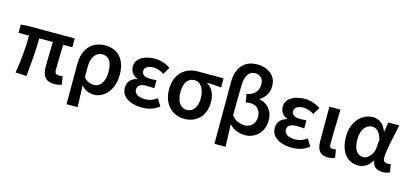

<svg xmlns="http://www.w3.org/2000/svg" viewBox="-77 -1411 4739 2213"><g transform="rotate(15 2292.0 -305.0)"><path d="M569 14Q517 14 485 -6.5Q453 -27 439 -64Q425 -101 425 -152Q425 -169 425.5 -202Q426 -235 427 -278Q428 -321 429 -366Q430 -411 431 -450H269Q269 -343 259.5 -224Q250 -105 239 7L107 0Q127 -115 137 -232Q147 -349 147 -450H22V-549L104 -555H664V-450H556Q553 -409 551.5 -362Q550 -315 549.5 -271Q549 -227 548.5 -194Q548 -161 548 -146Q548 -117 561 -105.5Q574 -94 599 -94Q612 -94 642 -99L658 -1Q643 5 620.5 9.5Q598 14 569 14Z M769 201V-274Q769 -375 803 -440Q837 -505 895 -537Q953 -569 1025 -569Q1144 -569 1209 -493.5Q1274 -418 1274 -286Q1274 -191 1241 -124Q1208 -57 1155.5 -21.5Q1103 14 1045 14Q1005 14 965 -1.5Q925 -17 892 -57Q894 -11 895.5 31Q897 73 898.5 114.5Q900 156 901 201ZM1017 -95Q1051 -95 1079 -116.5Q1107 -138 1123.5 -180Q1140 -222 1140 -284Q1140 -340 1127 -379.5Q1114 -419 1087.5 -440Q1061 -461 1019 -461Q985 -461 956 -440Q927 -419 910 -379Q893 -339 893 -281V-154Q925 -117 955.5 -106Q986 -95 1017 -95Z M1617 14Q1547 14 1490.5 -5.5Q1434 -25 1401.5 -63Q1369 -101 1369 -156Q1369 -194 1383.5 -221Q1398 -248 1423 -265Q1448 -282 1480 -290V-295Q1438 -310 1416 -344Q1394 -378 1394 -414Q1394 -467 1425.5 -501Q1457 -535 1508.5 -552Q1560 -569 1620 -569Q1670 -569 1718 -553.5Q1766 -538 1806 -510L1756 -425Q1726 -445 1693.5 -456Q1661 -467 1626 -467Q1582 -467 1552.5 -449Q1523 -431 1523 -397Q1523 -366 1548 -348.5Q1573 -331 1624 -331Q1641 -331 1660 -332Q1679 -333 1699 -334V-238Q1674 -240 1651.5 -241Q1629 -242 1607 -242Q1552 -242 1525 -224Q1498 -206 1498 -168Q1498 -131 1533 -109.5Q1568 -88 1630 -88Q1662 -88 1697 -99Q1732 -110 1767 -138L1821 -53Q1769 -14 1720.5 0Q1672 14 1617 14Z M2122 14Q2052 14 1994 -19Q1936 -52 1901 -116Q1866 -180 1866 -271Q1866 -344 1887.5 -397.5Q1909 -451 1946 -485.5Q1983 -520 2030 -537.5Q2077 -555 2128 -555H2440V-446Q2394 -450 2356 -453Q2318 -456 2273 -457V-452Q2319 -426 2345 -374Q2371 -322 2371 -252Q2371 -169 2339 -109.5Q2307 -50 2250 -18Q2193 14 2122 14ZM2123 -94Q2160 -94 2187.5 -114.5Q2215 -135 2230.5 -173Q2246 -211 2246 -264Q2246 -314 2232 -356Q2218 -398 2190.5 -423Q2163 -448 2124 -448Q2088 -448 2060 -429.5Q2032 -411 2016.5 -371.5Q2001 -332 2001 -271Q2001 -216 2016.5 -176Q2032 -136 2060 -115Q2088 -94 2123 -94Z M2534 201V-540Q2534 -618 2560.5 -679Q2587 -740 2641 -775.5Q2695 -811 2778 -811Q2836 -811 2888 -789.5Q2940 -768 2972.5 -724Q3005 -680 3005 -611Q3005 -553 2978.5 -508.5Q2952 -464 2904 -433V-428Q2952 -420 2989 -392Q3026 -364 3047 -320.5Q3068 -277 3068 -222Q3068 -163 3049 -119Q3030 -75 2998.5 -45.5Q2967 -16 2927.5 -1Q2888 14 2847 14Q2799 14 2749.5 -3Q2700 -20 2657 -66Q2660 2 2662 68Q2664 134 2666 201ZM2812 -95Q2847 -95 2875.5 -110.5Q2904 -126 2921.5 -156.5Q2939 -187 2939 -230Q2939 -285 2906.5 -322Q2874 -359 2810 -359Q2797 -359 2784 -357.5Q2771 -356 2759 -352L2742 -450Q2793 -459 2822.5 -481.5Q2852 -504 2865.5 -535Q2879 -566 2879 -599Q2879 -654 2848.5 -680.5Q2818 -707 2779 -707Q2723 -707 2692.5 -660Q2662 -613 2661 -529Q2659 -439 2658 -350.5Q2657 -262 2657 -171Q2693 -126 2734 -110.5Q2775 -95 2812 -95Z M3406 14Q3336 14 3279.5 -5.5Q3223 -25 3190.5 -63Q3158 -101 3158 -156Q3158 -194 3172.5 -221Q3187 -248 3212 -265Q3237 -282 3269 -290V-295Q3227 -310 3205 -344Q3183 -378 3183 -414Q3183 -467 3214.5 -501Q3246 -535 3297.5 -552Q3349 -569 3409 -569Q3459 -569 3507 -553.5Q3555 -538 3595 -510L3545 -425Q3515 -445 3482.5 -456Q3450 -467 3415 -467Q3371 -467 3341.5 -449Q3312 -431 3312 -397Q3312 -366 3337 -348.5Q3362 -331 3413 -331Q3430 -331 3449 -332Q3468 -333 3488 -334V-238Q3463 -240 3440.5 -241Q3418 -242 3396 -242Q3341 -242 3314 -224Q3287 -206 3287 -168Q3287 -131 3322 -109.5Q3357 -88 3419 -88Q3451 -88 3486 -99Q3521 -110 3556 -138L3610 -53Q3558 -14 3509.5 0Q3461 14 3406 14Z M3836 14Q3786 14 3757 -5.5Q3728 -25 3715.5 -61Q3703 -97 3703 -146V-555H3835Q3834 -486 3831.5 -411Q3829 -336 3827.5 -266Q3826 -196 3826 -139Q3826 -114 3837 -104Q3848 -94 3869 -94Q3876 -94 3885 -95.5Q3894 -97 3902 -100L3919 -3Q3904 4 3885 9Q3866 14 3836 14Z M4195 14Q4130 14 4081 -19.5Q4032 -53 4004.5 -117Q3977 -181 3977 -272Q3977 -365 4011.5 -431.5Q4046 -498 4102 -533.5Q4158 -569 4222 -569Q4255 -569 4285.5 -556.5Q4316 -544 4341.5 -516Q4367 -488 4383 -442H4387L4407 -555H4537Q4526 -504 4513.5 -447.5Q4501 -391 4490 -335Q4479 -279 4472 -230.5Q4465 -182 4465 -148Q4465 -119 4480.5 -106.5Q4496 -94 4520 -94Q4528 -94 4538 -95.5Q4548 -97 4557 -101L4574 -3Q4560 3 4539 8.5Q4518 14 4489 14Q4435 14 4402.5 -10Q4370 -34 4362 -88H4358Q4298 14 4195 14ZM4225 -95Q4256 -95 4283 -114.5Q4310 -134 4328.5 -167Q4347 -200 4350 -239L4358 -339Q4348 -374 4335 -397Q4322 -420 4307 -434.5Q4292 -449 4274.5 -455Q4257 -461 4239 -461Q4207 -461 4177.5 -440.5Q4148 -420 4130 -378.5Q4112 -337 4112 -273Q4112 -185 4142.5 -140Q4173 -95 4225 -95Z"/></g></svg>

Font: Noto Sans JP SemiBold
Style: Regular
Weight: 600
Designer: Ryoko NISHIZUKA  (kana, bopomofo & ideographs); Paul D. Hunt (Latin, Greek & Cyrillic); Sandoll Communications , Soo-you
Foundry: Adobe
Version: Version 2.004-H2;hotconv 1.0.118;makeotfexe 2.5.65603